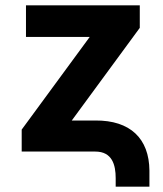

<svg xmlns="http://www.w3.org/2000/svg" viewBox="-20 -566 608 717"><path d="M412 99V131H538V71C537 -49 466 -117 336 -116H248L502 -462V-546H77V-428H315L61 -82V0H336C399 0 412 50 412 99Z"/></svg>

Font: Wafeq
Style: Bold
Weight: 700
Designer: Rasmus Andersson & Azza Alameddine
Foundry: Google & TypeTogether
Version: Version 3.000;FEAKit 1.0